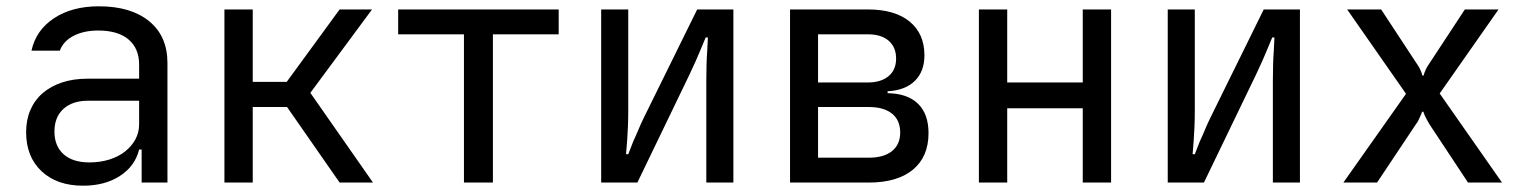

<svg xmlns="http://www.w3.org/2000/svg" viewBox="-20 -580 4840 610"><path d="M63 -160Q63 -199 76.5 -230.5Q90 -262 115.5 -284Q141 -306 177 -318Q213 -330 258 -330H422V-375Q422 -426 388.5 -454.5Q355 -483 292 -483Q246 -483 213.5 -466Q181 -449 170 -419H80Q94 -484 151.5 -522Q209 -560 294 -560Q396 -560 454 -512.5Q512 -465 512 -380V0H430V-105H422Q409 -52 361 -21Q313 10 244 10Q161 10 112 -36Q63 -82 63 -160ZM264 -64Q298 -64 327 -73Q356 -82 377 -98.5Q398 -115 410 -137Q422 -159 422 -185V-260H260Q210 -260 181.5 -234Q153 -208 153 -162Q153 -116 182 -90Q211 -64 264 -64Z M693 0V-550H783V-320H891L1059 -550H1162L966 -285L1165 0H1059L892 -240H783V0Z M1245 -550H1755V-471H1546V0H1454V-471H1245Z M1890 -550H1976V-230Q1976 -204 1975 -178.5Q1974 -153 1972.5 -133.5Q1971 -114 1970 -102Q1969 -90 1969 -90H1976Q1984 -110 1992 -131Q2000 -148 2008.5 -168.5Q2017 -189 2026 -207L2195 -550H2310V0H2224V-322Q2224 -381 2227 -420Q2228 -442 2229 -461H2222Q2215 -444 2207 -425Q2200 -408 2191 -387.5Q2182 -367 2171 -344L2005 0H1890Z M2737 -550Q2823 -550 2870 -511.5Q2917 -473 2917 -404Q2917 -353 2886.5 -323Q2856 -293 2800 -290V-284Q2863 -283 2896.5 -250.5Q2930 -218 2930 -157Q2930 -82 2880.5 -41Q2831 0 2740 0H2490V-550ZM2579 -240V-79H2740Q2788 -79 2814 -100Q2840 -121 2840 -159Q2840 -198 2814 -219Q2788 -240 2740 -240ZM2737 -318Q2779 -318 2803 -338Q2827 -358 2827 -394Q2827 -430 2803.5 -450.5Q2780 -471 2737 -471H2579V-318Z M3180 -550V-318H3420V-550H3510V0H3420V-236H3180V0H3090V-550Z M3690 -550H3776V-230Q3776 -204 3775 -178.5Q3774 -153 3772.5 -133.5Q3771 -114 3770 -102Q3769 -90 3769 -90H3776Q3784 -110 3792 -131Q3800 -148 3808.5 -168.5Q3817 -189 3826 -207L3995 -550H4110V0H4024V-322Q4024 -381 4027 -420Q4028 -442 4029 -461H4022Q4015 -444 4007 -425Q4000 -408 3991 -387.5Q3982 -367 3971 -344L3805 0H3690Z M4248 0 4447 -282 4260 -550H4368L4483 -375Q4488 -368 4491 -361.5Q4494 -355 4496 -350Q4498 -345 4499 -340H4503Q4504 -345 4506 -350Q4508 -355 4511 -361.5Q4514 -368 4519 -375L4634 -550H4741L4554 -283L4752 0H4644L4521 -186Q4517 -193 4513.5 -199.5Q4510 -206 4507 -212Q4504 -219 4502 -225H4498Q4496 -218 4493 -212Q4490 -206 4487 -199Q4484 -192 4479 -186L4355 0Z"/></svg>

Font: JetBrainsMono NF
Style: Regular
Weight: 400
Monospace: yes
Designer: Philipp Nurullin, Konstantin Bulenkov
Foundry: JetBrains
Version: Version 1.0.2; ttfautohint (v1.8.3)